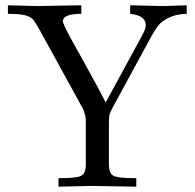

<svg xmlns="http://www.w3.org/2000/svg" viewBox="-20 -703 734 723"><path d="M9.8 -650.9V-683.1L120.1 -680.2L286.1 -683.1V-650.9Q217.3 -650.9 216.8 -623Q216.8 -613.3 242.9 -565.2Q269 -517.1 311.5 -441.2Q354 -365.2 377 -318.8H378.9L513.2 -565.9Q529.3 -593.8 528.8 -607.9Q528.8 -645 470.2 -650.9V-683.1L596.2 -680.2L683.1 -683.1V-650.9Q643.1 -649.9 616 -636.5Q588.9 -623 576.9 -607.9Q564.9 -592.8 548.8 -564L410.2 -309.1Q396 -283.2 393.1 -273.7Q390.1 -264.2 390.1 -244.1V-85.9Q390.1 -49.8 407.5 -41Q424.8 -32.2 485.8 -32.2H493.2V0L326.2 -2.9L200.2 0V-32.2H210.9Q268.1 -32.2 285.6 -41Q303.2 -49.8 303.2 -85V-243.2Q303.2 -252.9 302 -261Q300.8 -269 298.3 -277.1Q295.9 -285.2 294.9 -288.1Q293.9 -291 289.1 -300Q284.2 -309.1 283.2 -310.1L127.9 -592.8Q111.8 -620.6 103.5 -630.4Q95.2 -640.1 74.5 -645.5Q53.7 -650.9 9.8 -650.9Z"/></svg>

Font: CMU Serif Upright Italic
Style: UprightItalic
Weight: 500
Version: Version 0.7.0